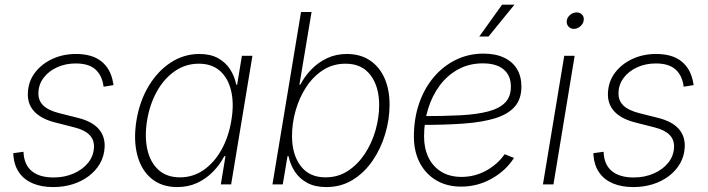

<svg xmlns="http://www.w3.org/2000/svg" viewBox="-20 -778 2987 810"><path d="M205.1 11.2Q154.8 11.2 118.2 -4.4Q81.5 -20 60.8 -49.8Q40 -79.6 36.6 -121.1Q36.1 -125.5 36.1 -126.5Q36.1 -127.4 36.1 -131.8L79.1 -137.7Q81.1 -83.5 113.8 -56.4Q146.5 -29.3 206.1 -29.3Q252 -29.3 290.3 -45.9Q328.6 -62.5 351.8 -91.3Q375 -120.1 376.5 -157.2Q377.4 -188.5 357.4 -209Q337.4 -229.5 295.4 -240.2L211.4 -261.7Q152.3 -276.9 123.5 -308.8Q94.7 -340.8 97.7 -388.2Q100.1 -436 128.2 -472.4Q156.2 -508.8 201.2 -529.5Q246.1 -550.3 300.8 -550.3Q369.6 -550.3 408.4 -518.6Q447.3 -486.8 457 -429.7Q458 -426.3 458.3 -424.6Q458.5 -422.9 458.5 -418.9L417 -412.1Q411.1 -459 383.1 -484.6Q355 -510.3 299.8 -510.3Q256.3 -510.3 220.9 -494.1Q185.5 -478 164.3 -450.2Q143.1 -422.4 142.1 -387.2Q140.6 -355 161.9 -333.7Q183.1 -312.5 229 -300.8L310.5 -280.3Q368.2 -265.6 396 -234.4Q423.8 -203.1 421.4 -156.2Q419.4 -119.1 401.9 -88.4Q384.3 -57.6 354.5 -35.2Q324.7 -12.7 286.4 -0.7Q248 11.2 205.1 11.2Z M728 11.2Q662.1 11.2 618.9 -24.7Q575.7 -60.5 559.1 -124.3Q542.5 -188 555.7 -270Q569.3 -352.1 607.4 -415.3Q645.5 -478.5 700.7 -514.4Q755.9 -550.3 821.3 -550.3Q867.7 -550.3 899.7 -532.7Q931.6 -515.1 950.7 -485.6Q969.7 -456.1 976.6 -420.9H980.5L1000.5 -542.5H1044.9L955.1 0H911.6L931.2 -119.1H926.3Q907.7 -83.5 878.7 -53.7Q849.6 -23.9 811.8 -6.3Q773.9 11.2 728 11.2ZM739.3 -29.8Q794.4 -29.8 839.4 -61Q884.3 -92.3 914.6 -146.7Q944.8 -201.2 956.1 -270.5Q967.8 -339.8 955.3 -393.8Q942.9 -447.8 908.4 -478.5Q874 -509.3 818.8 -509.3Q763.2 -509.3 717.8 -478Q672.4 -446.8 642.1 -392.6Q611.8 -338.4 600.6 -270.5Q589.4 -202.1 601.6 -147.5Q613.8 -92.8 648.7 -61.3Q683.6 -29.8 739.3 -29.8Z M1356.4 11.2Q1309.6 11.2 1276.6 -6.3Q1243.7 -23.9 1224.1 -53.7Q1204.6 -83.5 1197.3 -119.1H1192.9L1172.9 0H1129.4L1250 -727.5H1294.4L1243.2 -420.9H1247.1Q1265.6 -456.5 1294.2 -485.8Q1322.8 -515.1 1360.4 -532.7Q1397.9 -550.3 1443.4 -550.3Q1500 -550.3 1540.3 -523.4Q1580.6 -496.6 1602.1 -448.5Q1623.5 -400.4 1623.5 -335.9Q1623.5 -274.9 1605.2 -213.1Q1586.9 -151.4 1552.2 -100.6Q1517.6 -49.8 1468.3 -19.3Q1418.9 11.2 1356.4 11.2ZM1353 -29.8Q1406.2 -29.8 1448 -57.1Q1489.7 -84.5 1519.3 -129.4Q1548.8 -174.3 1564.2 -228.3Q1579.6 -282.2 1579.6 -335Q1579.6 -412.6 1543.2 -460.9Q1506.8 -509.3 1438 -509.3Q1384.3 -509.3 1342.5 -482.2Q1300.8 -455.1 1271.5 -410.2Q1242.2 -365.2 1227.1 -311.3Q1211.9 -257.3 1211.9 -204.1Q1211.9 -126.5 1248.3 -78.1Q1284.7 -29.8 1353 -29.8Z M1925.3 9.3Q1865.7 9.3 1820.8 -17.1Q1775.9 -43.5 1751 -91.1Q1726.1 -138.7 1726.1 -202.1Q1726.1 -276.9 1747.8 -340.6Q1769.5 -404.3 1809.3 -451.7Q1849.1 -499 1902.8 -525.4Q1956.5 -551.8 2020 -551.8Q2070.3 -551.8 2106.2 -534.9Q2142.1 -518.1 2160.9 -487.1Q2179.7 -456.1 2179.7 -412.6Q2179.7 -360.4 2151.9 -328.4Q2124 -296.4 2070.3 -279.5Q2016.6 -262.7 1938.2 -256.8Q1859.9 -251 1759.3 -251L1763.2 -288.1Q1853.5 -288.1 1922.9 -291.7Q1992.2 -295.4 2039.6 -307.9Q2086.9 -320.3 2111.1 -345.2Q2135.3 -370.1 2135.3 -412.6Q2135.3 -459.5 2104.7 -485.1Q2074.2 -510.7 2017.1 -510.7Q1959.5 -510.7 1913.6 -485.8Q1867.7 -460.9 1835.4 -417.7Q1803.2 -374.5 1786.1 -319.1Q1769 -263.7 1769 -202.1Q1769 -152.3 1787.6 -113.8Q1806.2 -75.2 1841.6 -53.5Q1877 -31.7 1927.2 -31.7Q1982.9 -31.7 2031.2 -58.3Q2079.6 -85 2108.9 -127.4L2148.4 -111.8Q2114.3 -58.1 2054.4 -24.4Q1994.6 9.3 1925.3 9.3ZM2002 -624 2098.1 -758.3H2150.4L2041 -624Z M2270.5 0 2360.4 -542.5H2404.3L2314.9 0ZM2400.9 -656.2Q2386.7 -656.2 2377.9 -666.5Q2369.1 -676.8 2371.1 -691.4Q2373.5 -705.6 2385.7 -715.6Q2397.9 -725.6 2412.6 -725.6Q2427.7 -725.6 2436.3 -715.6Q2444.8 -705.6 2442.4 -690.9Q2439.9 -676.8 2427.7 -666.5Q2415.5 -656.2 2400.9 -656.2Z M2652.3 11.2Q2602.1 11.2 2565.4 -4.4Q2528.8 -20 2508.1 -49.8Q2487.3 -79.6 2483.9 -121.1Q2483.4 -125.5 2483.4 -126.5Q2483.4 -127.4 2483.4 -131.8L2526.4 -137.7Q2528.3 -83.5 2561 -56.4Q2593.8 -29.3 2653.3 -29.3Q2699.2 -29.3 2737.5 -45.9Q2775.9 -62.5 2799.1 -91.3Q2822.3 -120.1 2823.7 -157.2Q2824.7 -188.5 2804.7 -209Q2784.7 -229.5 2742.7 -240.2L2658.7 -261.7Q2599.6 -276.9 2570.8 -308.8Q2542 -340.8 2544.9 -388.2Q2547.4 -436 2575.4 -472.4Q2603.5 -508.8 2648.4 -529.5Q2693.4 -550.3 2748 -550.3Q2816.9 -550.3 2855.7 -518.6Q2894.5 -486.8 2904.3 -429.7Q2905.3 -426.3 2905.5 -424.6Q2905.8 -422.9 2905.8 -418.9L2864.3 -412.1Q2858.4 -459 2830.3 -484.6Q2802.2 -510.3 2747.1 -510.3Q2703.6 -510.3 2668.2 -494.1Q2632.8 -478 2611.6 -450.2Q2590.3 -422.4 2589.4 -387.2Q2587.9 -355 2609.1 -333.7Q2630.4 -312.5 2676.3 -300.8L2757.8 -280.3Q2815.4 -265.6 2843.3 -234.4Q2871.1 -203.1 2868.7 -156.2Q2866.7 -119.1 2849.1 -88.4Q2831.5 -57.6 2801.8 -35.2Q2772 -12.7 2733.6 -0.7Q2695.3 11.2 2652.3 11.2Z"/></svg>

Font: Inter 16pt ExtraLight
Style: Italic
Weight: 250
Italic angle: -9.3988°
Version: Version 4.001;git-66647c0bb